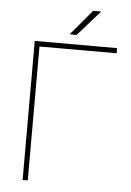

<svg xmlns="http://www.w3.org/2000/svg" viewBox="-59 -934 667 978"><g transform="rotate(5 274.0 -445.0)"><path d="M515.1 -684.6H120.6V0H94.2V-710.9H515.1ZM377.4 -889.6H415.5L416.5 -887.2L303.7 -759.8H271L270 -762.2Z"/></g></svg>

Font: Roboto-Thin
Style: Regular
Weight: 250
Designer: Google
Version: Version 1.100141; 2013; ttfautohint (v0.94.14-c901) -l 8 -r 